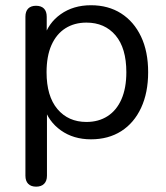

<svg xmlns="http://www.w3.org/2000/svg" viewBox="-20 -515 623 722"><path d="M115.9 186.9Q96.5 186.9 86 176.2Q75.6 165.5 75.6 145.7V-452Q75.6 -472.4 86 -482.9Q96.5 -493.3 115.4 -493.3Q134.8 -493.3 145.2 -482.9Q155.7 -472.4 155.7 -452V-357.1L144.7 -371.2Q160.7 -428 208.3 -461.6Q255.8 -495.3 322.1 -495.3Q387.1 -495.3 435.4 -464.6Q483.6 -433.8 510.3 -377.6Q537.1 -321.3 537.1 -243.4Q537.1 -166.5 510.6 -109.5Q484.1 -52.5 435.9 -21.8Q387.6 8.9 322.1 8.9Q256.3 8.9 209 -24.7Q161.7 -58.4 145.1 -113.8H156.6V145.7Q156.6 165.5 145.9 176.2Q135.3 186.9 115.9 186.9ZM305.1 -56.4Q350.6 -56.4 384.4 -78.1Q418.3 -99.8 436.7 -141.7Q455.1 -183.5 455.1 -243.4Q455.1 -334 414.5 -382Q373.8 -430 305.1 -430Q259.6 -430 225.8 -408.5Q192 -387 173.5 -345.4Q155.1 -303.8 155.1 -243.4Q155.1 -153.3 196 -104.8Q236.9 -56.4 305.1 -56.4Z"/></svg>

Font: Nunito ExtraLight
Style: Regular
Weight: 200
Designer: Vernon Adams
Foundry: Vernon Adams
Version: Version 3.602